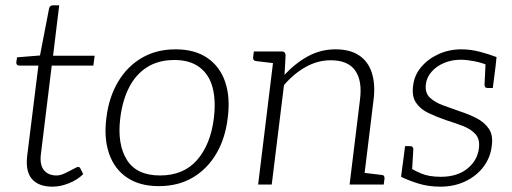

<svg xmlns="http://www.w3.org/2000/svg" viewBox="-20 -692 1919 720"><path d="M177 8Q125 8 100 -20.5Q75 -49 82 -108L124 -446H53Q47 -446 44 -449Q41 -452 41 -458L44 -477L130 -484L164 -660Q167 -672 178 -672H202L179 -483H335L330 -446H174L133 -111Q129 -72 145.5 -53Q162 -34 192 -34Q206 -34 223 -42Q240 -50 254.5 -58Q269 -66 273 -66Q278 -66 281 -61L292 -39Q271 -18 239 -5Q207 8 177 8Z M638 -507Q711 -507 758 -474.5Q805 -442 824.5 -384.5Q844 -327 834 -250Q825 -173 791 -115.5Q757 -58 702.5 -26Q648 6 575 6Q504 6 456.5 -26Q409 -58 389 -116Q369 -174 379 -250Q388 -326 422 -384Q456 -442 511 -474.5Q566 -507 638 -507ZM580 -34Q669 -34 719.5 -92.5Q770 -151 782 -249Q790 -316 777 -364.5Q764 -413 728 -440Q692 -467 634 -467Q574 -467 531.5 -440Q489 -413 464 -364Q439 -315 431 -249Q419 -152 455.5 -93Q492 -34 580 -34Z M948 0 1009 -499H1037Q1050 -499 1051 -485L1047 -411Q1086 -454 1134 -480.5Q1182 -507 1238 -507Q1293 -507 1327 -484Q1361 -461 1374.5 -418.5Q1388 -376 1381 -319L1342 0H1291L1330 -319Q1339 -389 1312 -427.5Q1285 -466 1220 -466Q1172 -466 1127.5 -441.5Q1083 -417 1045 -373L999 0ZM1325 0 1336 -45 1411 -36Q1417 -36 1419.5 -32.5Q1422 -29 1422 -23L1419 0ZM1026 -499 1015 -454 940 -463Q934 -464 931.5 -467Q929 -470 929 -476L932 -499Z M1631 8Q1586 8 1548 -4Q1510 -16 1484 -29L1490 -75L1516 -65Q1528 -55 1558 -42Q1588 -29 1633 -29Q1695 -29 1733 -60Q1771 -91 1776 -137Q1780 -170 1763 -189Q1746 -208 1716 -219.5Q1686 -231 1651 -242Q1616 -254 1586 -268.5Q1556 -283 1540 -307Q1524 -331 1529 -369Q1533 -409 1559 -440Q1585 -471 1624.5 -489Q1664 -507 1710 -507Q1745 -507 1779 -498Q1813 -489 1842 -478L1838 -440L1807 -448Q1786 -457 1758 -462.5Q1730 -468 1708 -468Q1674 -468 1645.5 -456Q1617 -444 1598.5 -423Q1580 -402 1577 -376Q1573 -344 1592 -326Q1611 -308 1641.5 -297Q1672 -286 1703 -275Q1737 -264 1766.5 -249Q1796 -234 1813 -209.5Q1830 -185 1824 -144Q1819 -101 1793 -66.5Q1767 -32 1725 -12Q1683 8 1631 8ZM1801 -458 1839 -448 1828 -362H1809Q1802 -362 1799.5 -365.5Q1797 -369 1797 -374ZM1525 -49 1488 -58 1499 -144H1518Q1524 -144 1527 -140.5Q1530 -137 1530 -133Z"/></svg>

Font: Aleo Light
Style: Italic
Weight: 300
Italic angle: -7°
Designer: Alessio Laiso
Foundry: Alessio Laiso
Version: Version 2.001;gftools[0.9.29]